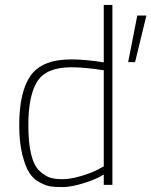

<svg xmlns="http://www.w3.org/2000/svg" viewBox="-20 -750 614 779"><path d="M537 -687H574L528 -498H500ZM436 -730V0H401V-42Q372 -23 320 -7Q268 9 235.5 9Q203 9 185.5 6.5Q168 4 142 -9.5Q116 -23 99.5 -48Q83 -73 70.5 -123Q58 -173 58 -242Q58 -378 104.5 -443.5Q151 -509 269 -509Q326 -509 401 -497V-730ZM377 -62 401 -75V-465Q323 -477 269 -477Q168 -477 131.5 -420Q95 -363 95 -242Q95 -98 141 -56Q163 -36 182.5 -29.5Q202 -23 234 -23Q266 -23 309.5 -36Q353 -49 377 -62Z"/></svg>

Font: Titillium Web
Style: Thin
Weight: 200
Version: Version 1.001;PS 57.000;hotconv 1.0.70;makeotf.lib2.5.55311